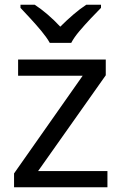

<svg xmlns="http://www.w3.org/2000/svg" viewBox="-20 -786 510 806"><path d="M431 0H39V-58L327 -468H56V-536H424V-470L140 -68H431ZM189 -606Q176 -629 154 -655.5Q132 -682 108 -708Q84 -734 66 -753V-766H126Q152 -749 180 -725Q208 -701 233 -674Q260 -701 288 -725Q316 -749 342 -766H404V-753Q385 -734 360.5 -708Q336 -682 313.5 -655.5Q291 -629 279 -606Z"/></svg>

Font: Noto Sans Multani
Style: Regular
Weight: 400
Designer: Monotype Design Team
Foundry: Monotype Imaging Inc.
Version: Version 2.002; ttfautohint (v1.8.4.7-5d5b)